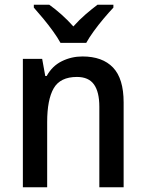

<svg xmlns="http://www.w3.org/2000/svg" viewBox="-20 -786 611 806"><path d="M326 -549Q410 -549 454.5 -502.5Q499 -456 499 -356V0H397V-338Q397 -400 374.5 -431.5Q352 -463 303 -463Q233 -463 205.5 -415.5Q178 -368 178 -273V0H76V-539H157L170 -467H176Q199 -509 239.5 -529Q280 -549 326 -549ZM234 -606Q222 -628 202.5 -655Q183 -682 161.5 -708Q140 -734 122 -754V-766H187Q211 -749 237.5 -725.5Q264 -702 288 -675Q313 -703 338.5 -725Q364 -747 389 -766H456V-754Q438 -735 416 -709Q394 -683 374 -655.5Q354 -628 342 -606Z"/></svg>

Font: Noto Sans Sinhala UI SemiCondensed Medium
Style: Regular
Weight: 500
Width: 4
Designer: Jelle Bosma - Monotype Design Team
Foundry: Monotype Imaging Inc.
Version: Version 2.006; ttfautohint (v1.8.4.7-5d5b)